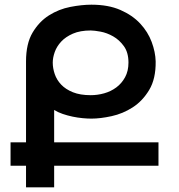

<svg xmlns="http://www.w3.org/2000/svg" viewBox="-20 -799 765 819"><path d="M656 -92H211V0H91V-92H25V-192H91V-537Q91 -613 119 -660Q147 -707 189 -733.5Q231 -760 280 -769.5Q329 -779 370 -779Q442 -779 493.5 -756.5Q545 -734 578 -698.5Q611 -663 627 -620Q643 -577 644 -537Q645 -463 616.5 -415.5Q588 -368 546 -341Q504 -314 456 -303.5Q408 -293 370 -293Q353 -293 332 -295Q311 -297 289.5 -301.5Q268 -306 247.5 -313Q227 -320 211 -330V-192H656ZM367 -669Q322 -669 291 -655.5Q260 -642 241 -621.5Q222 -601 213.5 -577Q205 -553 205 -532Q205 -508 213.5 -483Q222 -458 241 -438Q260 -418 291 -405.5Q322 -393 367 -393Q396 -393 424.5 -401Q453 -409 476 -426Q499 -443 513.5 -469.5Q528 -496 528 -532Q528 -575 508.5 -602Q489 -629 462.5 -644Q436 -659 409 -664Q382 -669 367 -669Z"/></svg>

Font: Montserrat_am3
Style: Regular
Weight: 400
Designer: Julieta Ulanovsky
Foundry: Julieta Ulanovsky, Armenina letters added by Vahan Hovhannisyan
Version: Version 2.001